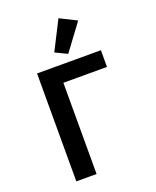

<svg xmlns="http://www.w3.org/2000/svg" viewBox="-173 -1068 947 1167"><g transform="rotate(-20 300.0 -484.5)"><path d="M114 0H245V-590H527V-698H114ZM459 -915 351 -969 256 -782 333 -745Z"/></g></svg>

Font: IBM Mono SemiBold
Style: Regular
Weight: 600
Monospace: yes
Designer: Mike Abbink, Paul van der Laan, Pieter van Rosmalen
Foundry: Bold Monday
Version: Version 2.3